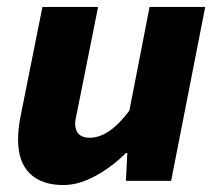

<svg xmlns="http://www.w3.org/2000/svg" viewBox="-20 -520 640 552"><path d="M162 12Q100 12 66 -21Q32 -54 32 -118Q32 -152 40 -190L102 -500H262L204 -210Q196 -174 196 -166Q196 -124 238 -124Q294 -124 352 -202L410 -500H570L472 0H342L346 -80H342Q303 -41 255 -14.5Q207 12 162 12Z"/></svg>

Font: TypoPRO Source Code Pro
Style: Italic
Weight: 900
Italic angle: -11°
Monospace: yes
Designer: Paul D. Hunt, Teo Tuominen
Foundry: Adobe Systems Incorporated
Version: Version 1.030;PS 1.0;hotconv 1.0.84;makeotf.lib2.5.63406